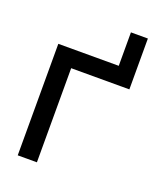

<svg xmlns="http://www.w3.org/2000/svg" viewBox="-124 -730 679 809"><g transform="rotate(20 215.5 -325.0)"><path d="M323 -650H399V-422H138V0H52V-500H323Z"/></g></svg>

Font: Overused Grotesk
Style: Regular
Weight: 450
Version: Version 0.004